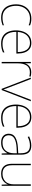

<svg xmlns="http://www.w3.org/2000/svg" viewBox="1426 -2004 588 3481"><g transform="rotate(90 1720.5 -264.0)"><path d="M302 10Q218 10 164 -25.5Q110 -61 84.5 -122.5Q59 -184 59 -261Q59 -342 90.5 -404.5Q122 -467 180 -502.5Q238 -538 319 -538Q355 -538 384.5 -532Q414 -526 442 -514L437 -489Q407 -503 377.5 -508Q348 -513 319 -513Q247 -513 195 -481Q143 -449 114.5 -392Q86 -335 86 -261Q86 -193 108.5 -137Q131 -81 178.5 -48Q226 -15 302 -15Q338 -15 373.5 -22Q409 -29 438 -41V-16Q413 -6 378 2Q343 10 302 10Z M759 -538Q827 -538 869 -505Q911 -472 931 -416.5Q951 -361 951 -291V-266H558Q557 -145 611 -80Q665 -15 768 -15Q816 -15 850.5 -22Q885 -29 931 -50V-23Q893 -6 854.5 2Q816 10 768 10Q685 10 632.5 -25Q580 -60 555.5 -121Q531 -182 531 -259Q531 -334 556 -397.5Q581 -461 631.5 -499.5Q682 -538 759 -538ZM759 -513Q675 -513 621.5 -456.5Q568 -400 559 -291H924Q925 -390 884 -451.5Q843 -513 759 -513Z M1290 -536Q1314 -536 1333.5 -533Q1353 -530 1371 -525L1365 -501Q1346 -506 1329.5 -508.5Q1313 -511 1290 -511Q1207 -511 1168 -453Q1129 -395 1129 -297V0H1103V-528H1127L1129 -427H1131Q1145 -473 1185.5 -504.5Q1226 -536 1290 -536Z M1591 0 1387 -528H1414L1564 -138Q1577 -106 1585 -83.5Q1593 -61 1601 -36H1603Q1612 -61 1619.5 -83.5Q1627 -106 1640 -138L1790 -528H1817L1613 0Z M2104 -538Q2172 -538 2214 -505Q2256 -472 2276 -416.5Q2296 -361 2296 -291V-266H1903Q1902 -145 1956 -80Q2010 -15 2113 -15Q2161 -15 2195.5 -22Q2230 -29 2276 -50V-23Q2238 -6 2199.5 2Q2161 10 2113 10Q2030 10 1977.5 -25Q1925 -60 1900.5 -121Q1876 -182 1876 -259Q1876 -334 1901 -397.5Q1926 -461 1976.5 -499.5Q2027 -538 2104 -538ZM2104 -513Q2020 -513 1966.5 -456.5Q1913 -400 1904 -291H2269Q2270 -390 2229 -451.5Q2188 -513 2104 -513Z M2621 -537Q2703 -537 2744 -492.5Q2785 -448 2785 -350V0H2763L2759 -103H2757Q2736 -57 2691 -23.5Q2646 10 2565 10Q2486 10 2445.5 -28Q2405 -66 2405 -129Q2405 -208 2471.5 -247.5Q2538 -287 2656 -294L2759 -300V-343Q2759 -433 2725 -472.5Q2691 -512 2621 -512Q2581 -512 2543.5 -503Q2506 -494 2463 -472L2454 -498Q2494 -516 2535.5 -526.5Q2577 -537 2621 -537ZM2658 -270Q2556 -265 2494.5 -232Q2433 -199 2433 -129Q2433 -76 2467 -45.5Q2501 -15 2565 -15Q2665 -15 2711.5 -72Q2758 -129 2759 -220V-275Z M3349 -528V0H3328L3324 -111H3322Q3311 -81 3287 -53Q3263 -25 3224.5 -7.5Q3186 10 3130 10Q3042 10 2996 -39Q2950 -88 2950 -182V-528H2976V-186Q2976 -98 3016 -56.5Q3056 -15 3130 -15Q3216 -15 3269.5 -66.5Q3323 -118 3323 -226V-528Z"/></g></svg>

Font: Noto Sans Myanmar Thin
Style: Regular
Weight: 100
Designer: Monotype Design Team
Foundry: Monotype Imaging Inc.
Version: Version 2.107; ttfautohint (v1.8.4.7-5d5b)